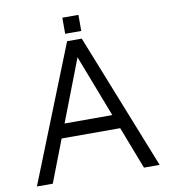

<svg xmlns="http://www.w3.org/2000/svg" viewBox="-86 -856 816 929"><g transform="rotate(-10 321.5 -391.5)"><path d="M20 0 286 -667H358L623 0H546L315 -600L330 -602L98 0ZM137 -208 168 -277H495L500 -208ZM283 -704V-783H362V-704Z"/></g></svg>

Font: Maven Pro VF Beta
Style: Regular
Weight: 400
Designer: Joe Prince
Foundry: Joe Prince
Version: Version 2.002